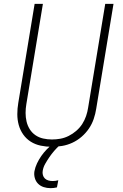

<svg xmlns="http://www.w3.org/2000/svg" viewBox="-20 -755 640 998"><path d="M249 8Q220 8 191.5 2Q163 -4 140 -18.5Q117 -33 101 -55.5Q85 -78 77.5 -105Q70 -132 70 -161.5Q70 -191 75 -220L160 -735H203L117 -214Q113 -191 113 -168Q113 -145 118 -123.5Q123 -102 134.5 -83.5Q146 -65 164 -52.5Q182 -40 204.5 -35Q227 -30 250 -30Q272 -30 294 -34Q316 -38 337 -48.5Q358 -59 376.5 -75Q395 -91 407.5 -110.5Q420 -130 427.5 -152Q435 -174 438 -195L527 -735H570L480 -189Q476 -163 467 -136.5Q458 -110 442 -86.5Q426 -63 404 -44Q382 -25 356 -13Q330 -1 303 3.5Q276 8 249 8ZM243 223Q224 223 207 217.5Q190 212 178 200Q166 188 161 170.5Q156 153 159 135Q163 114 172.5 94Q182 74 194.5 56Q207 38 223 21.5Q239 5 256 -8H291L290 0Q275 14 261.5 29.5Q248 45 236.5 62Q225 79 215 96.5Q205 114 202 133Q200 144 203 155Q206 166 213.5 173Q221 180 231.5 183Q242 186 254 186Q261 186 268 185Q275 184 283 182L276 219Q268 221 259.5 222Q251 223 243 223Z"/></svg>

Font: Iosevka Extralight Extended
Style: Italic
Weight: 200
Width: 7
Italic angle: -9°
Monospace: yes
Designer: Belleve Invis
Foundry: Belleve Invis
Version: Version 32.5.0; ttfautohint (v1.8.4)